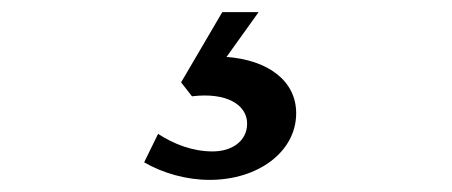

<svg xmlns="http://www.w3.org/2000/svg" viewBox="-20 -35 746 317"><path d="M326 262C407 262 469 215 469 152C469 98 422 64 354 59L407 -15H347L279 101L297 124C354 117 388 138 388 169C388 198 363 215 331 215C298 215 267 203 241 186L218 233C249 251 288 262 326 262Z"/></svg>

Font: TPK Tissa Web Medium
Style: Regular
Weight: 500
Designer: Jacques Le Bailly, Suppakit Chalermlarp | Katatrad Co.,Ltd.
Foundry: Jacques Le Bailly, Cadson Demak Co.,Ltd.
Version: Version 5.000;Glyphs 3.1.2 (3151)